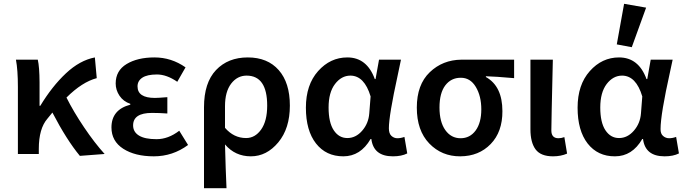

<svg xmlns="http://www.w3.org/2000/svg" viewBox="-20 -802 3565 1000"><path d="M182.1 -26.9V0H73.2V-348.1Q73.2 -438 63 -491.2H176.8Q185.5 -454.1 186 -373V-251H189.9Q251 -352.1 323.2 -419.9Q395.5 -487.8 474.1 -502.9L483.9 -395Q407.7 -375 326.2 -293.9Q363.3 -219.7 418 -138.7Q472.7 -57.6 524.9 0L396 9.8Q327.1 -73.2 252.9 -215.8Q245.1 -206.1 227.1 -184.1Q182.1 -132.3 182.1 -26.9Z M560.5 -138.2Q560.5 -231 658.7 -256.8V-261.2Q622.6 -273.4 602.5 -303.2Q582.5 -333 582.5 -367.2Q582.5 -434.1 639.4 -468.5Q696.3 -502.9 784.4 -502.9Q872.6 -502.9 946.3 -451.2L903.3 -376Q848.1 -414.1 797.4 -414.1Q746.6 -414.1 721.4 -397.5Q696.3 -380.9 696.3 -352.1Q696.3 -292 786.6 -292Q803.7 -292 851.6 -295.9V-210.9Q809.6 -213.9 771.5 -213.9Q673.3 -213.9 673.3 -148.9Q673.3 -114.7 703.9 -95.9Q734.4 -77.1 795.4 -77.1Q856.4 -77.1 913.6 -121.1L959.5 -46.9Q879.4 12.2 781.2 12.2Q683.1 12.2 621.8 -27.3Q560.5 -66.9 560.5 -138.2Z M1261.7 -83Q1308.6 -83 1340.1 -127.4Q1371.6 -171.9 1371.6 -252Q1371.6 -407.7 1264.6 -408.2Q1215.8 -408.2 1183.8 -366.2Q1151.9 -324.2 1151.9 -249V-136.2Q1197.8 -83 1261.7 -83ZM1042.5 178.2V-243.2Q1042.5 -371.1 1105 -437Q1167.5 -502.9 1270.5 -502.9Q1373.5 -502.9 1431.6 -437Q1489.7 -371.1 1489.7 -252Q1489.7 -132.8 1429.2 -60.3Q1368.7 12.2 1286.6 12.2Q1204.6 12.2 1151.9 -49.8Q1155.3 84 1159.7 178.2Z M1903.3 -211.9 1910.2 -299.8Q1877.9 -407.7 1805.2 -408.2Q1758.3 -408.2 1724.9 -364.5Q1691.4 -320.8 1691.4 -242.4Q1691.4 -164.1 1718.3 -123.5Q1745.1 -83 1789.1 -83Q1833 -83 1866.2 -121.1Q1899.4 -159.2 1903.3 -211.9ZM1789.1 -502.9Q1891.1 -502.9 1932.1 -390.1H1936L1954.1 -491.2H2068.4Q2066.4 -478.5 2051.3 -409.7Q2005.4 -200.2 2005.4 -133.8Q2005.4 -106.4 2018.8 -94.2Q2032.2 -82 2049.8 -82Q2067.4 -82 2086.4 -88.9L2101.1 -2.9Q2071.3 12.2 2026.4 12.2Q1925.3 12.2 1914.1 -78.1H1910.2Q1857.9 12.2 1768.1 12.2Q1678.2 12.2 1625.7 -54.9Q1573.2 -122.1 1573.2 -241.2Q1573.2 -360.4 1636.7 -431.6Q1700.2 -502.9 1789.1 -502.9Z M2378.9 -82Q2427.7 -82 2457.5 -122.6Q2486.8 -163.1 2486.8 -232.4Q2486.8 -301.8 2458 -349.6Q2429.2 -397.5 2379.4 -397Q2329.6 -397 2299.3 -357.4Q2269 -317.4 2269 -242.2Q2269 -167 2299.3 -124.5Q2329.6 -82 2378.9 -82ZM2596.7 -223.1Q2597.2 -115.2 2535.6 -51.8Q2474.1 11.7 2377.4 12.2Q2280.8 12.7 2215.8 -54.7Q2150.9 -122.1 2150.9 -241.7Q2150.9 -361.3 2218.3 -425.8Q2285.6 -490.2 2382.8 -491.2H2657.7V-395Q2557.6 -403.8 2510.7 -404.8V-400.9Q2596.7 -353 2596.7 -223.1Z M2860.4 12.2Q2796.4 12.2 2769.5 -23.9Q2742.7 -60.1 2742.7 -128.9V-491.2H2859.4Q2851.6 -163.1 2851.6 -122.6Q2851.6 -82 2888.7 -82Q2903.8 -82 2919.4 -87.9L2933.6 -2Q2901.4 12.2 2860.4 12.2Z M3192.4 -570.8 3230.5 -782.2 3345.2 -762.2 3270.5 -556.2ZM3318.4 -211.9 3325.2 -299.8Q3293 -407.7 3220.2 -408.2Q3173.3 -408.2 3139.6 -364.3Q3106.4 -320.3 3106.4 -242.2Q3106.4 -164.1 3133.3 -123.5Q3160.2 -83 3204.1 -83Q3248 -83 3281.2 -121.1Q3314.5 -159.2 3318.4 -211.9ZM3183.1 12.2Q3093.3 12.7 3040.5 -54.7Q2988.3 -122.1 2988.3 -241.2Q2988.3 -360.4 3051.8 -431.6Q3115.2 -502.9 3204.1 -502.9Q3306.2 -502.9 3347.2 -390.1H3351.1L3369.1 -491.2H3483.4Q3481.4 -480 3470.2 -429.7Q3420.4 -206.5 3420.4 -129.9Q3419.9 -105.5 3433.6 -93.8Q3447.3 -82 3464.8 -82Q3482.4 -82 3501.5 -88.9L3516.1 -2.9Q3486.3 12.2 3441.4 12.2Q3340.3 12.2 3329.1 -78.1H3325.2Q3272.9 12.2 3183.1 12.2Z"/></svg>

Font: SourceSansPro-Semibold
Style: Regular
Weight: 600
Designer: Paul D. Hunt
Foundry: Adobe Systems Incorporated
Version: Version 2.020;PS 2.0;hotconv 1.0.86;makeotf.lib2.5.63406